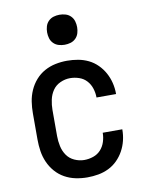

<svg xmlns="http://www.w3.org/2000/svg" viewBox="-84 -800 668 869"><g transform="rotate(-10 250.0 -365.5)"><path d="M247 8Q220 8 193.5 2.5Q167 -3 143.5 -16Q120 -29 102 -49.5Q84 -70 73 -95Q62 -120 58 -146.5Q54 -173 54 -200V-320Q54 -347 58 -373.5Q62 -400 73 -425Q84 -450 102 -470.5Q120 -491 143.5 -504Q167 -517 193.5 -522.5Q220 -528 247 -528Q273 -528 298 -523.5Q323 -519 345.5 -508Q368 -497 386 -479Q404 -461 416 -439Q428 -417 434 -392.5Q440 -368 440 -342V-341H350V-342Q350 -362 343.5 -382.5Q337 -403 323 -418.5Q309 -434 288.5 -441Q268 -448 247 -448Q224 -448 202 -438Q180 -428 167 -409Q154 -390 149 -366.5Q144 -343 144 -320V-200Q144 -177 149 -153.5Q154 -130 167 -111Q180 -92 202 -82Q224 -72 247 -72Q268 -72 288.5 -79Q309 -86 323 -101.5Q337 -117 343.5 -137.5Q350 -158 350 -178V-179H440V-178Q440 -152 434 -127.5Q428 -103 416 -81Q404 -59 386 -41Q368 -23 345.5 -12Q323 -1 298 3.5Q273 8 247 8ZM250 -601Q236 -601 222.5 -605Q209 -609 199 -619Q189 -629 185 -642.5Q181 -656 181 -670Q181 -684 185 -697.5Q189 -711 199 -721Q209 -731 222.5 -735Q236 -739 250 -739Q264 -739 277.5 -735Q291 -731 301 -721Q311 -711 315 -697.5Q319 -684 319 -670Q319 -656 315 -642.5Q311 -629 301 -619Q291 -609 277.5 -605Q264 -601 250 -601Z"/></g></svg>

Font: Iosevka Curly Medium
Style: Regular
Weight: 500
Monospace: yes
Designer: Belleve Invis
Foundry: Belleve Invis
Version: Version 22.1.2; ttfautohint (v1.8.4)